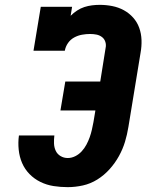

<svg xmlns="http://www.w3.org/2000/svg" viewBox="-20 -763 640 791"><path d="M259 8Q229 8 200.5 3.5Q172 -1 146.5 -13.5Q121 -26 101.5 -46Q82 -66 71 -91.5Q60 -117 57 -146.5Q54 -176 58 -205H204Q202 -189 202.5 -172.5Q203 -156 209.5 -142Q216 -128 229.5 -120Q243 -112 259 -112Q275 -112 290 -119.5Q305 -127 316.5 -139.5Q328 -152 336 -167Q344 -182 349.5 -197.5Q355 -213 358.5 -228.5Q362 -244 365 -260L373 -308H229L249 -427H393L415 -565Q418 -578 414 -590.5Q410 -603 400 -610.5Q390 -618 377.5 -620.5Q365 -623 351 -623Q335 -623 318 -620Q301 -617 285.5 -608.5Q270 -600 260 -585.5Q250 -571 247 -554H118L148 -735H277L271 -698Q283 -710 297.5 -719.5Q312 -729 327.5 -734Q343 -739 359 -741Q375 -743 391 -743Q417 -743 442.5 -738Q468 -733 490 -721Q512 -709 528.5 -690.5Q545 -672 553.5 -648.5Q562 -625 563 -598.5Q564 -572 559 -545L509 -240Q504 -209 495 -179Q486 -149 470 -120Q454 -91 431.5 -66Q409 -41 381 -23.5Q353 -6 321.5 1Q290 8 259 8Z"/></svg>

Font: Iosevka Curly Slab HvEx
Style: Italic
Weight: 900
Width: 7
Italic angle: -9°
Monospace: yes
Designer: Belleve Invis
Foundry: Belleve Invis
Version: Version 11.1.0; ttfautohint (v1.8.3)